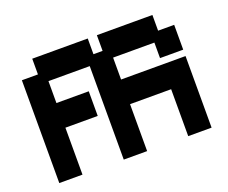

<svg xmlns="http://www.w3.org/2000/svg" viewBox="-108 -808 1172 988"><g transform="rotate(-20 478.0 -313.5)"><path d="M61 11V-552H149V-638H453V-552H503V-638H807V-552H895V-416H768V-501H542V-381H895V11H767V-246H542V11H414V-501H188V-381H365V-246H188V11Z"/></g></svg>

Font: Pixelify Sans
Style: Bold
Weight: 700
Designer: Stefie Justprince
Foundry: Typecalism Foundryline
Version: Version 1.000